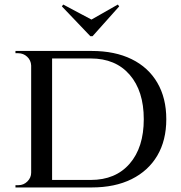

<svg xmlns="http://www.w3.org/2000/svg" viewBox="-20 -824 796 844"><path d="M383 -600Q485 -600 558.5 -564Q632 -528 671.5 -460.5Q711 -393 711 -300Q711 -207 671.5 -140Q632 -73 558.5 -36.5Q485 0 383 0H167L165 -33Q237 -33 284 -33Q331 -33 355 -33Q379 -33 379 -33Q488 -33 550 -104.5Q612 -176 612 -300Q612 -424 550 -495.5Q488 -567 379 -567Q379 -567 354.5 -567Q330 -567 280 -567Q230 -567 155 -567V-600ZM209 -600V0H117V-600ZM120 -65V0H48V-10Q48 -10 54 -10Q60 -10 61 -10Q84 -10 100.5 -26.5Q117 -43 117 -65ZM119 -536H117Q116 -559 99.5 -574.5Q83 -590 60 -590Q60 -590 54 -590Q48 -590 48 -590V-600H119ZM504 -796 498 -804 382 -738 258 -804 252 -796 377 -665H387Z"/></svg>

Font: Cinzel Eorzea
Style: Regular
Weight: 500
Designer: Natanael Gama
Version: Version 2.000